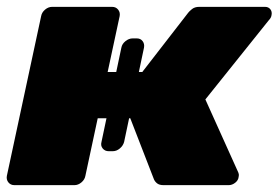

<svg xmlns="http://www.w3.org/2000/svg" viewBox="-25 -540 813 560"><path d="M17 0Q6 0 -0.5 -8Q-7 -16 -5 -27L95 -493Q97 -504 106.5 -512Q116 -520 127 -520H302Q313 -520 319.5 -512Q326 -504 324 -493L289 -330H390L524 -503Q527 -507 535 -513.5Q543 -520 556 -520H748Q758 -520 763.5 -513Q769 -506 767 -496Q766 -488 759 -481L574 -250L670 -37Q671 -35 671.5 -32Q672 -29 671 -24Q670 -14 661 -7Q652 0 642 0H452Q440 0 433.5 -5Q427 -10 424 -17L355 -195H260L224 -27Q222 -16 212.5 -8Q203 0 192 0ZM292 -99Q281 -99 274.5 -107Q268 -115 271 -126L329 -401Q331 -412 341 -420Q351 -428 362 -428H374Q385 -428 391 -420Q397 -412 395 -401L337 -126Q334 -115 324.5 -107Q315 -99 304 -99Z"/></svg>

Font: Rubik Light Black
Style: Italic
Weight: 900
Italic angle: -12°
Version: Version 2.104